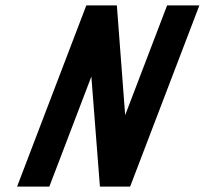

<svg xmlns="http://www.w3.org/2000/svg" viewBox="-20 -687 797 707"><path d="M347.9 0H459.2L714.1 -667H595.3L440.9 -263L410.3 -667H297.8L42.9 0H161.7L316.4 -405Z"/></svg>

Font: Din Kursivschrift
Style: Breit
Weight: 400
Version: Version 1.089